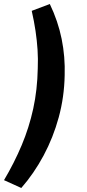

<svg xmlns="http://www.w3.org/2000/svg" viewBox="-50 -741 431 956"><path d="M56 195 -30 156Q21 70 58 -18Q95 -106 115.5 -200Q136 -294 138 -400Q140 -448 137 -493.5Q134 -539 127 -586.5Q120 -634 108 -687L198 -721Q239 -636 257 -547Q275 -458 272 -366Q270 -258 242.5 -157Q215 -56 167 33.5Q119 123 56 195Z"/></svg>

Font: Nunito Sans 11pt
Style: Bold Italic
Weight: 700
Italic angle: -9°
Version: Version 3.101;gftools[0.9.27]